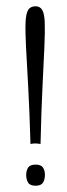

<svg xmlns="http://www.w3.org/2000/svg" viewBox="-20 -583 212 612"><path d="M93.5 9Q75.5 9 69.5 -1.1Q63.5 -11.2 63.5 -25.7Q63.5 -39.2 69.6 -48.8Q75.7 -58.3 93.5 -58.3Q111 -58.3 117.1 -48.8Q123.2 -39.3 123.2 -25.7Q123.2 -11 117.1 -1Q111 9 93.5 9ZM77.2 -124Q74 -232.2 69.8 -308.1Q65.5 -384 62.9 -434Q60.3 -484 61.5 -512.1Q62.7 -540.2 70 -551.6Q77.3 -563 93.2 -563Q107.3 -563 114.4 -551.6Q121.5 -540.2 122.6 -511.9Q123.7 -483.7 121.5 -433.7Q119.3 -383.7 115.5 -307.8Q111.7 -232 109.2 -124Q109.2 -124 103.9 -124.9Q98.7 -125.8 93.2 -125.8Q87.2 -125.8 82.2 -124.9Q77.2 -124 77.2 -124Z"/></svg>

Font: Darker Grotesque Light
Style: Regular
Weight: 300
Designer: Gabriel Lam
Foundry: TypeRant
Version: Version 1.000;gftools[0.9.28]